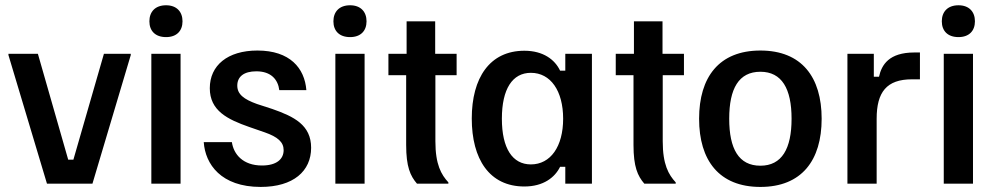

<svg xmlns="http://www.w3.org/2000/svg" viewBox="-20 -707 3832 739"><path d="M335.8 0 483.3 -495V-500H380L262.5 -92.5H242.5L125.8 -500H12.5V-495L160.8 0Z M619.2 -564.2C660 -564.2 682.5 -588.3 682.5 -625C682.5 -661.7 660 -686.7 619.2 -686.7C577.5 -686.7 555 -661.7 555 -625C555 -588.3 577.5 -564.2 619.2 -564.2ZM675 0V-500H562.5V0Z M983.3 12.5C1109.2 12.5 1177.5 -48.3 1177.5 -138.3C1177.5 -225.8 1111.7 -258.3 1028.3 -287.5L969.2 -306.7C918.3 -325 893.3 -344.2 893.3 -377.5C893.3 -411.7 918.3 -432.5 966.7 -432.5C1023.3 -432.5 1050 -400.8 1055 -360H1159.2C1152.5 -445 1095.8 -512.5 970.8 -512.5C855.8 -512.5 787.5 -455 787.5 -367.5C787.5 -280.8 855.8 -247.5 939.2 -218.3L999.2 -197.5C1049.2 -180 1071.7 -160 1071.7 -129.2C1071.7 -94.2 1044.2 -70 988.3 -70C915 -70 879.2 -113.3 872.5 -160H764.2C770 -75 830.8 12.5 983.3 12.5Z M1327.5 -564.2C1368.3 -564.2 1390.8 -588.3 1390.8 -625C1390.8 -661.7 1368.3 -686.7 1327.5 -686.7C1285.8 -686.7 1263.3 -661.7 1263.3 -625C1263.3 -588.3 1285.8 -564.2 1327.5 -564.2ZM1383.3 0V-500H1270.8V0Z M1705.8 0V-5C1678.3 -35 1655.8 -73.3 1655.8 -163.3V-417.5H1737.5V-500H1655V-625H1545V-500H1475V-417.5H1543.3V-149.2C1543.3 -65 1559.2 -30 1585 0Z M1998.3 10.8C2071.7 10.8 2115.8 -24.2 2135.8 -65H2155.8V0H2258.3V-500H2155.8V-435H2135.8C2115.8 -477.5 2070.8 -511.7 1998.3 -511.7C1865 -511.7 1795.8 -407.5 1795.8 -250.8C1795.8 -95 1863.3 10.8 1998.3 10.8ZM2023.3 -74.2C1952.5 -74.2 1911.7 -135.8 1911.7 -250C1911.7 -365 1952.5 -426.7 2023.3 -426.7C2099.2 -426.7 2147.5 -357.5 2147.5 -250C2147.5 -143.3 2099.2 -74.2 2023.3 -74.2Z M2580.8 0V-5C2553.3 -35 2530.8 -73.3 2530.8 -163.3V-417.5H2612.5V-500H2530V-625H2420V-500H2350V-417.5H2418.3V-149.2C2418.3 -65 2434.2 -30 2460 0Z M2906.7 12.5C3065.8 12.5 3142.5 -90 3142.5 -250C3142.5 -410 3065.8 -512.5 2906.7 -512.5C2747.5 -512.5 2670.8 -410 2670.8 -250C2670.8 -90 2747.5 12.5 2906.7 12.5ZM2906.7 -69.2C2823.3 -69.2 2786.7 -134.2 2786.7 -250C2786.7 -365.8 2823.3 -430.8 2906.7 -430.8C2989.2 -430.8 3026.7 -365.8 3026.7 -250C3026.7 -134.2 2989.2 -69.2 2906.7 -69.2Z M3354.2 0V-250C3354.2 -352.5 3392.5 -401.7 3490 -401.7H3520.8V-505H3499.2C3401.7 -505 3373.3 -457.5 3363.3 -411.7H3343.3V-500H3241.7V0Z M3669.2 -564.2C3710 -564.2 3732.5 -588.3 3732.5 -625C3732.5 -661.7 3710 -686.7 3669.2 -686.7C3627.5 -686.7 3605 -661.7 3605 -625C3605 -588.3 3627.5 -564.2 3669.2 -564.2ZM3725 0V-500H3612.5V0Z"/></svg>

Font: Familjen Grotesk Medium
Style: Regular
Weight: 500
Designer: Anders Wikstroem, Jonas Baeckman, Matilda Gysing, Kristian Moeller
Foundry: Familjen STHLM AB
Version: Version 2.000